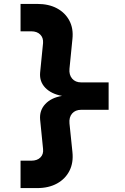

<svg xmlns="http://www.w3.org/2000/svg" viewBox="-20 -850 640 981"><path d="M85 111V-29H140Q170 -29 186.5 -45.5Q203 -62 200 -89L185 -239Q181 -286 211.5 -318.5Q242 -351 297 -360Q242 -370 211.5 -401.5Q181 -433 185 -479L200 -630Q202 -657 185.5 -673.5Q169 -690 140 -690H85V-830H170Q229 -830 271 -807.5Q313 -785 334.5 -744.5Q356 -704 350 -650L335 -499Q332 -468 348.5 -448.5Q365 -429 395 -429H535V-289H395Q365 -289 348.5 -270Q332 -251 335 -219L350 -74Q356 -19 335 22.5Q314 64 271.5 87.5Q229 111 170 111Z"/></svg>

Font: JetBrains Mono NL ExtraBold
Style: Regular
Weight: 800
Designer: Philipp Nurullin, Konstantin Bulenkov
Foundry: JetBrains
Version: Version 2.304; ttfautohint (v1.8.4.7-5d5b)